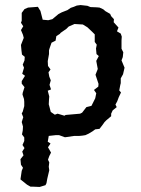

<svg xmlns="http://www.w3.org/2000/svg" viewBox="-20 -531 560 760"><path d="M137 209 113 208H101L87 200L67 184L61 179L66 145L71 133L63 121L61 99L73 84L68 69L77 55L69 43L76 27V13L67 1L70 -14L71 -30L66 -48L72 -67L66 -82L70 -89L76 -111V-128L75 -139L69 -157L70 -164L77 -186L66 -200V-210L79 -231L68 -239L75 -263L70 -275L77 -292L78 -306L67 -315L65 -331L63 -353L74 -381L71 -393L63 -412L72 -427L63 -441L66 -449V-480L77 -495L91 -501L130 -504L136 -494L140 -488L149 -453L171 -451L187 -455L204 -469L211 -475L224 -482L247 -491L260 -500L272 -504L284 -509L299 -511L326 -508L338 -503L363 -502L374 -501L389 -494L397 -487L416 -476L420 -467L431 -455L430 -443L449 -422L443 -407L458 -398L462 -386L461 -371V-355V-338L468 -324L466 -305L461 -292L473 -263L467 -237L458 -221V-202L456 -194L452 -173L459 -165L450 -146L444 -130L437 -117L442 -107L426 -94L420 -81V-71L401 -55L394 -48L387 -38L374 -21L357 -19L346 -11L331 -2L318 4L305 6L294 7H274L240 12H236L214 4H200L173 7L169 30L180 37L170 52L182 73L175 87L170 101L175 112L173 129L175 143L167 177L164 194L160 202ZM235 -73 240 -76 297 -81 305 -85 322 -107 342 -112 357 -142 361 -162 352 -175 369 -188 370 -199 358 -235 367 -258 361 -290 371 -309 362 -317 360 -339 363 -354 355 -365V-395L345 -405L326 -423L308 -434L275 -436L252 -426L243 -417L220 -401L217 -397L203 -388L200 -370L184 -362L176 -339L174 -332V-317L169 -289L170 -270L180 -256L172 -245L175 -228L181 -213L176 -195L182 -177L169 -172L175 -149L174 -138L173 -118L175 -111L181 -88L197 -77L208 -81Z"/></svg>

Font: Winky Rough
Style: Regular
Weight: 400
Designer: Simon Atzbach
Foundry: typofactur
Version: Version 1.206